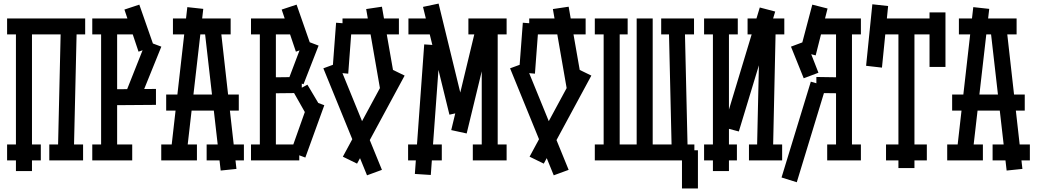

<svg xmlns="http://www.w3.org/2000/svg" viewBox="-20 -904 5844 1082"><path d="M69.8 60.1V-765.1H160.2V60.1ZM306.2 -40 323.2 -776.9 413.1 -774.9 396 -38.1ZM20 -89.8H210V0H20ZM20 -799.8H460V-710H20ZM257.8 -89.8H448.2V0H257.8Z M549.8 -35.2V-765.1H640.1V-35.2ZM500 -89.8H725.1V0H500ZM500 -799.8H758.8V-710H500ZM592.8 -400.9 858.9 -402.8V-313L592.8 -311ZM686 -375 804.2 -672.9 889.2 -641.1 769 -344.2ZM681.2 -850.1 765.1 -877.9 847.2 -643.1 760.7 -612.8Z M916.5 -371.1H1325.7V-280.8H916.5ZM941.9 -39.1 1035.6 -863.8 1125.5 -854 1030.8 -28.8ZM1312.5 47.9 1223.6 57.1 1128.4 -775.9 1218.8 -786.1ZM954.6 -799.8H1279.8V-710H954.6ZM888.7 -89.8H1089.8V0H888.7ZM1144.5 -89.8H1354.5V0H1144.5Z M1444.3 -35.2V-765.1H1534.7V-35.2ZM1394.5 -89.8H1666.5V0H1394.5ZM1394.5 -799.8H1645.5V-710H1394.5ZM1487.3 -467.8 1680.7 -470.2V-379.9L1487.3 -377.9ZM1607.4 -460 1690.4 -679.2 1775.4 -647 1690.4 -429.2ZM1567.4 -850.1 1651.4 -877.9 1733.4 -643.1 1647.5 -612.8ZM1634.3 -384.8 1712.4 -426.8 1789.6 -296.9 1709.5 -252ZM1617.7 -46.9 1722.7 -342.8 1807.6 -311 1700.7 -16.1Z M2121.1 -407.2 2043.5 -853 2132.3 -866.2 2210.4 -419.9ZM2048.3 84 1802.2 -519 1886.2 -549.8 2132.3 53.2ZM1992.2 18.1 1912.1 -21 2180.2 -517.1 2260.3 -478ZM1910.2 -799.8H2228V-710H1910.2ZM1853 -497.1 1874 -775.9 1963.4 -769 1942.4 -488.8Z M2784.7 -38.1H2694.8V-731.9H2784.7ZM2460.9 -647.9 2407.7 82 2317.9 76.2 2370.6 -653.8ZM2512.7 -257.8 2363.8 -865.2 2451.7 -883.8 2599.6 -276.9ZM2835 -89.8V0H2644.5V-89.8ZM2469.7 0H2279.8V-89.8H2469.7ZM2452.6 -710H2281.7V-799.8H2452.6ZM2609.9 -151.9 2522.9 -170.9 2670.9 -785.2 2758.8 -766.1ZM2835 -710H2619.6V-799.8H2835Z M3173.3 -407.2 3095.7 -853 3184.6 -866.2 3262.7 -419.9ZM3100.6 84 2854.5 -519 2938.5 -549.8 3184.6 53.2ZM3044.4 18.1 2964.4 -21 3232.4 -517.1 3312.5 -478ZM2962.4 -799.8H3280.3V-710H2962.4ZM2905.3 -497.1 2926.3 -775.9 3015.6 -769 2994.6 -488.8Z M3381.8 -735.8H3472.2V-35.2H3381.8ZM3749 -759.8 3838.9 -762.2 3856 -24.9 3766.1 -22.9ZM3332 -710V-799.8H3517.1V-710ZM3332 0V-89.8H3893.1V0ZM3706.1 -710V-799.8H3891.1V-710ZM3567.9 -799.8H3658.2V-35.2H3567.9ZM3823.2 158.2V-57.1H3913.1V158.2Z M3997.6 60.1V-765.1H4087.9V60.1ZM4245.6 -40 4261.7 -758.8 4351.6 -756.8 4335.9 -38.1ZM3947.8 -89.8H4132.8V0H3947.8ZM3947.8 -799.8H4137.7V-710H3947.8ZM4192.9 -799.8H4399.9V-710H4192.9ZM4200.7 -89.8H4387.7V0H4200.7ZM4143.6 -163.1 4057.6 -186 4261.7 -861.8 4348.6 -838.9Z M4781.2 -35.2H4691.4V-765.1H4781.2ZM4831.5 -89.8V0H4641.6V-89.8ZM4831.5 -799.8V-710H4572.3V-799.8ZM4738.3 -467.8V-377.9L4580.6 -379.9V-470.2ZM4592.3 -494.1 4509.3 -462.9 4437.5 -641.1 4522.5 -672.9ZM4635.3 -418.9 4470.2 123 4384.3 96.2 4549.3 -443.8ZM4643.6 -856 4576.7 -591.8 4488.3 -615.2 4557.6 -877.9Z M5043 43V-765.1H5133.3V43ZM4973.1 -89.8H5203.1V0H4973.1ZM4926.3 -799.8H5281.2V-710H4926.3ZM5218.3 -526.9V-834H5308.1V-526.9ZM4860.8 -533.2 4896 -879.9 4984.9 -870.1 4950.2 -522.9Z M5345.7 -371.1H5754.9V-280.8H5345.7ZM5371.1 -39.1 5464.8 -863.8 5554.7 -854 5460 -28.8ZM5741.7 47.9 5652.8 57.1 5557.6 -775.9 5647.9 -786.1ZM5383.8 -799.8H5709V-710H5383.8ZM5317.9 -89.8H5519V0H5317.9ZM5573.7 -89.8H5783.7V0H5573.7Z"/></svg>

Font: Opir
Style: Regular
Weight: 400
Designer: Maksym Kobuzan
Version: Version 1.000;FEAKit 1.0